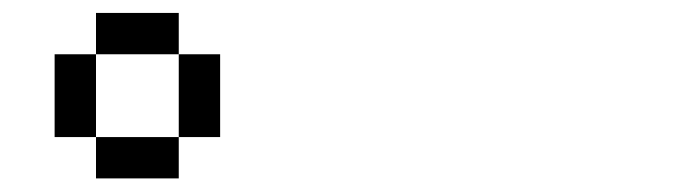

<svg xmlns="http://www.w3.org/2000/svg" viewBox="-20 -832 1040 290"><path d="M125 -625V-562.5H250V-625ZM125 -625Q125 -625 125 -750H62.5Q62.5 -750 62.5 -625ZM250 -625H312.5Q312.5 -625 312.5 -750H250Q250 -750 250 -625ZM125 -750H250V-812.5H125Z"/></svg>

Font: Unifont
Style: Regular
Weight: 500
Version: Version 13.0.05